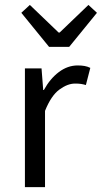

<svg xmlns="http://www.w3.org/2000/svg" viewBox="-20 -766 417 786"><path d="M82 0V-486.1H150L156.9 -397.6H159.6Q185.1 -444.1 221.1 -471.1Q257.1 -498.1 297.9 -498.1Q313.9 -498.1 326.2 -495.9Q338.5 -493.7 349.7 -488.1L331.6 -417.9Q321.2 -420.9 311.8 -422.4Q302.3 -423.9 287.2 -423.9Q256.4 -423.9 222.8 -399.1Q189.2 -374.3 164.3 -312.1V0ZM180.8 -574.2 67.3 -713.6 102.2 -745.8 220.1 -632.7H224.1L342 -745.8L376.9 -713.6L263.3 -574.2Z"/></svg>

Font: Source Sans Variable
Style: Regular
Weight: 200
Designer: Paul D. Hunt
Foundry: Adobe Systems Incorporated
Version: Version 3.006;hotconv 1.0.111;makeotfexe 2.5.65597